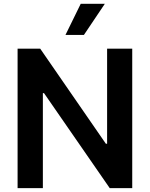

<svg xmlns="http://www.w3.org/2000/svg" viewBox="-20 -981 781 1001"><path d="M189.6 -727.3 532 -231.5H538.4V-727.3H669.4V0H552.2L209.5 -495.4H203.5V0H71.7V-727.3ZM400.9 -961.3H526.6L417.6 -799H321.4Z"/></svg>

Font: Inter P Semi Bold
Style: Regular
Weight: 600
Designer: Rasmus Andersson
Foundry: rsms
Version: Version 3.018;git-588b23468